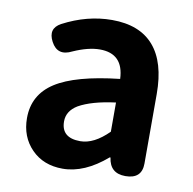

<svg xmlns="http://www.w3.org/2000/svg" viewBox="-70 -644 730 728"><g transform="rotate(10 295.5 -280.0)"><path d="M456.1 0Q396.5 0 388.7 -59.6H385.7Q300.8 13.7 216.8 13.7Q142.6 13.7 96.7 -33.2Q50.8 -80.1 50.8 -152.3Q50.8 -242.2 127.4 -291.5Q204.1 -340.8 373 -359.4Q369.1 -456.1 278.3 -456.1Q234.4 -456.1 176.8 -430.7Q123 -403.3 96.7 -453.1Q71.3 -501 116.2 -525.4Q209 -574.2 304.7 -574.2Q411.1 -574.2 465.3 -511.7Q519.5 -449.2 519.5 -327.1V-59.6Q519.5 0 456.1 0ZM231.4 -228.5Q191.4 -204.1 191.4 -164.1Q191.4 -100.6 264.6 -100.6Q317.4 -100.6 373 -156.2V-268.6Q281.2 -256.8 231.4 -228.5Z"/></g></svg>

Font: GenSenMaruGothic TW TTF Bold
Style: Regular
Weight: 700
Version: Version 1.301